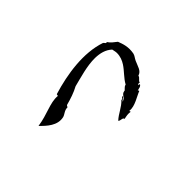

<svg xmlns="http://www.w3.org/2000/svg" viewBox="-22 -743 1044 1044"><g transform="rotate(-45 500.0 -221.0)"><path d="M807 -241C815 -286 804 -316 793 -345C777 -358 760 -369 749 -387C740 -382 738 -393 731 -398C617 -437 475 -415 357 -379C353 -377 357 -368 352 -368C297 -373 243 -338 164 -327C195 -295 238 -254 292 -266C309 -270 323 -288 347 -287C350 -291 350 -295 354 -298C392 -308 428 -320 459 -337C512 -350 581 -372 643 -371C680 -370 714 -362 741 -337C743 -325 746 -316 746 -306C746 -279 737 -258 725 -239C705 -208 675 -183 658 -151C639 -147 636 -129 626 -131C602 -127 607 -101 579 -97C579 -97 598 -111 603 -115C597 -126 593 -105 582 -108C557 -80 517 -66 490 -40C499 -30 520 -37 522 -23C540 -27 556 -30 571 -27C577 -31 566 -33 573 -36C610 -30 660 -65 686 -74C687 -79 681 -81 681 -81C694 -86 707 -84 715 -98C710 -100 706 -96 705 -100C707 -106 714 -107 720 -104C722 -119 739 -121 741 -136C771 -145 774 -174 788 -204C795 -219 804 -227 807 -241Z"/></g></svg>

Font: Yuji Syuku Std R
Style: Regular
Weight: 400
Designer: Kataoka Yuji
Foundry: Kinuta Font Factory
Version: Version 3.000;hotconv 1.0.111;makeotfexe 2.5.65597